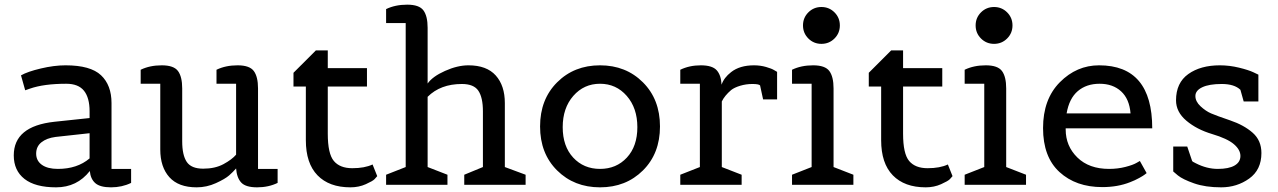

<svg xmlns="http://www.w3.org/2000/svg" viewBox="-20 -792 5477 823"><path d="M542 -68V-8Q503 11 456 11Q409 11 388.5 -7Q368 -25 365 -59Q310 11 220.5 11Q131 11 85 -25Q39 -61 39 -126Q39 -251 213 -270L364 -286V-315Q364 -373 340 -403Q316 -433 264 -433Q168 -433 108 -412L88 -405L70 -469Q98 -485 155 -498.5Q212 -512 261 -512Q368 -512 413 -469.5Q458 -427 458 -350V-68ZM228 -68Q311 -68 364 -113V-221L218 -205Q180 -200 157.5 -182Q135 -164 135 -133.5Q135 -103 159.5 -85.5Q184 -68 228 -68Z M1170 -68V-8Q1131 11 1082 11Q1033 11 1014 -9.5Q995 -30 992 -70Q979 -55 962 -40Q945 -25 905.5 -7Q866 11 823 11Q745 11 706 -32.5Q667 -76 667 -151V-433H583V-493Q622 -512 673.5 -512Q725 -512 743 -487.5Q761 -463 761 -413V-186Q761 -127 780.5 -98Q800 -69 851 -69Q902 -69 938 -88.5Q974 -108 992 -129V-433H908V-493Q947 -512 998.5 -512Q1050 -512 1068 -487.5Q1086 -463 1086 -413V-68Z M1577 -87 1597 -37Q1593 -32 1585.5 -24Q1578 -16 1548 -2.5Q1518 11 1482 11Q1391 11 1341 -40.5Q1291 -92 1291 -191V-421H1238V-480L1334 -576H1385V-500H1553V-421H1385V-219Q1385 -133 1411 -102Q1437 -71 1490 -71Q1543 -71 1577 -87Z M2233 0H1970V-43L2050 -76V-315Q2050 -374 2030.5 -403Q2011 -432 1960 -432Q1868 -432 1813 -377V-76L1898 -43V0H1635V-43L1719 -76V-693H1635V-753Q1674 -772 1725.5 -772Q1777 -772 1795 -747.5Q1813 -723 1813 -673V-434Q1834 -464 1887.5 -488Q1941 -512 1988 -512Q2066 -512 2105 -468.5Q2144 -425 2144 -350V-76L2233 -43Z M2736 -61.5Q2663 11 2552 11Q2441 11 2368 -61.5Q2295 -134 2295 -250Q2295 -366 2368 -439Q2441 -512 2552 -512Q2663 -512 2736 -439Q2809 -366 2809 -250Q2809 -134 2736 -61.5ZM2437 -116.5Q2482 -68 2552 -68Q2622 -68 2667 -116.5Q2712 -165 2712 -247Q2712 -329 2666.5 -381Q2621 -433 2552 -433Q2483 -433 2437.5 -381Q2392 -329 2392 -247Q2392 -165 2437 -116.5Z M3159 0H2896V-43L2980 -76V-433H2896V-493Q2935 -512 2984 -512Q3033 -512 3052 -491Q3071 -470 3073 -429Q3083 -459 3114 -483Q3151 -512 3212 -512Q3239 -512 3263.5 -505Q3288 -498 3299 -491L3311 -484V-366H3251L3238 -426Q3232 -432 3205 -432Q3178 -432 3153 -424.5Q3128 -417 3114 -406Q3086 -382 3074 -357V-76L3159 -43Z M3638 0H3375V-43L3459 -76V-433H3375V-493Q3414 -512 3465.5 -512Q3517 -512 3535 -487.5Q3553 -463 3553 -413V-76L3638 -43ZM3557 -627Q3534 -604 3501 -604Q3468 -604 3445 -627Q3422 -650 3422 -683Q3422 -716 3445 -739Q3468 -762 3501 -762Q3534 -762 3557 -739Q3580 -716 3580 -683Q3580 -650 3557 -627Z M4043 -87 4063 -37Q4059 -32 4051.5 -24Q4044 -16 4014 -2.5Q3984 11 3948 11Q3857 11 3807 -40.5Q3757 -92 3757 -191V-421H3704V-480L3800 -576H3851V-500H4019V-421H3851V-219Q3851 -133 3877 -102Q3903 -71 3956 -71Q4009 -71 4043 -87Z M4378 0H4115V-43L4199 -76V-433H4115V-493Q4154 -512 4205.5 -512Q4257 -512 4275 -487.5Q4293 -463 4293 -413V-76L4378 -43ZM4297 -627Q4274 -604 4241 -604Q4208 -604 4185 -627Q4162 -650 4162 -683Q4162 -716 4185 -739Q4208 -762 4241 -762Q4274 -762 4297 -739Q4320 -716 4320 -683Q4320 -650 4297 -627Z M4705 10Q4592 10 4521.5 -54.5Q4451 -119 4451 -243Q4451 -367 4523 -439.5Q4595 -512 4691 -512Q4919 -512 4919 -242H4548V-237Q4548 -166 4598 -117Q4648 -68 4734 -68Q4771 -68 4804 -76.5Q4837 -85 4852 -94L4866 -102L4895 -50Q4892 -48 4886.5 -43.5Q4881 -39 4863 -29Q4845 -19 4824 -11Q4771 10 4705 10ZM4552 -306H4826Q4821 -368 4785.5 -400.5Q4750 -433 4693.5 -433Q4637 -433 4600 -401.5Q4563 -370 4552 -306Z M5374 -357H5311L5297 -407Q5271 -432 5217 -432Q5163 -432 5133.5 -418Q5104 -404 5104 -380.5Q5104 -357 5126 -336.5Q5148 -316 5171 -306Q5194 -296 5253 -276Q5312 -256 5349.5 -223Q5387 -190 5387 -136Q5387 -64 5334.5 -26.5Q5282 11 5214.5 11Q5147 11 5098.5 -6Q5050 -23 5029 -40L5009 -57V-164H5069L5090 -102Q5091 -99 5106 -92Q5153 -68 5200 -68Q5247 -68 5272 -82.5Q5297 -97 5297 -123.5Q5297 -150 5269 -174Q5241 -198 5175.5 -217.5Q5110 -237 5065.5 -274.5Q5021 -312 5021 -362Q5021 -437 5073.5 -474.5Q5126 -512 5209 -512Q5250 -512 5291 -502Q5332 -492 5353 -482L5374 -472Z"/></svg>

Font: Belgrano
Style: Regular
Weight: 400
Designer: Daniel Hernandez
Foundry: Daniel Hernndez
Version: Version 1.003